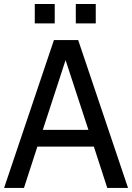

<svg xmlns="http://www.w3.org/2000/svg" viewBox="-25 -924 649 944"><path d="M244.1 -809.1H146V-904.3H244.1ZM445.8 -809.1H347.7V-904.3H445.8ZM-4.9 0 240.2 -727.1H359.4L604.5 0H502.4L436.5 -203.1H158.7L92.8 0ZM409.7 -285.6 297.4 -628.4 185.5 -285.6Z"/></svg>

Font: SG Kara Bold
Style: Regular
Weight: 400
Designer: Damoon Khanjanzadeh
Version: Version 1.000